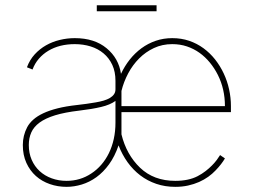

<svg xmlns="http://www.w3.org/2000/svg" viewBox="-20 -699 962 730"><path d="M83.5 -215.6Q91.6 -230.8 106.5 -244.1Q121.4 -257.5 144.4 -268.3Q167.3 -279.1 199 -287.1Q230.8 -295.1 272.7 -299.7Q291.9 -301.8 309.3 -304.3Q326.7 -306.8 343.8 -309.7Q360.4 -312.5 374.3 -316.6Q388.1 -320.7 398.1 -326.7Q408 -332.7 413.5 -340.7Q419 -348.7 419 -359.4V-392Q419 -426.1 407 -452.2Q394.9 -478.3 373.9 -495.9Q353 -513.5 324.8 -522.4Q296.5 -531.2 264.2 -531.2Q235.4 -531.2 210 -524.9Q184.7 -518.5 163.9 -506Q143.1 -493.6 127.7 -475.7Q112.2 -457.7 103.7 -434.7L82.4 -443.2Q93 -471.6 112 -492.4Q131 -513.1 155.2 -526.8Q179.3 -540.5 207.4 -547.2Q235.4 -554 264.2 -554Q339.1 -554 385.3 -515.6Q431.5 -477.3 440 -418.3Q453.8 -447.8 473.5 -472.7Q493.3 -497.5 517.9 -515.6Q542.6 -533.7 572.1 -543.9Q601.6 -554 634.9 -554Q669.4 -554 699.2 -543.9Q729 -533.7 753.7 -515.6Q778.4 -497.5 797.8 -473Q817.1 -448.5 830.6 -419.7Q844.1 -391 851 -359.4Q858 -327.8 858 -295.5V-272.7H441.8V-188.2Q460.6 -111.2 512.4 -61.4Q564.6 -11.4 646.3 -11.4Q697.1 -11.4 731.2 -29.1Q748.2 -38 761.9 -48.7Q775.6 -59.3 786 -70Q796.5 -80.6 804.2 -90.9Q811.8 -101.2 816.8 -109.4L835.2 -96.6Q829.2 -86.3 820.3 -74.8Q811.4 -63.2 799.4 -50.8Q787.3 -38 771.7 -26.8Q756 -15.6 736.9 -7.1Q717.7 1.4 695.1 6.4Q672.6 11.4 646.3 11.4Q607.6 11.4 574.2 0Q540.8 -11.4 513.5 -32.1Q486.2 -52.9 465.2 -82Q444.2 -111.2 430.8 -146.3Q416.5 -104.4 394.7 -74.4Q372.9 -44.4 346.6 -25.4Q320.3 -6.4 291 2.5Q261.7 11.4 233 11.4Q199.6 11.4 169.4 0.9Q139.2 -9.6 116.5 -29.8Q93.8 -50.1 80.3 -79.7Q66.8 -109.4 66.8 -147.7Q66.8 -183.9 83.5 -215.6ZM441.8 -295.5H835.2Q835.2 -360.8 808.2 -414.4Q795.5 -439.6 777.9 -461.1Q760.3 -482.6 738.5 -498.2Q716.6 -513.8 690.7 -522.5Q664.8 -531.2 634.9 -531.2Q596.9 -531.2 565.2 -516.3Q533.4 -501.4 508.9 -476.7Q484.4 -452.1 467.3 -419.9Q450.3 -387.8 441.8 -353.3ZM89.5 -147.7Q89.5 -116.5 100.5 -91.3Q111.5 -66.1 130.9 -48.3Q150.2 -30.5 176.5 -21Q202.8 -11.4 233 -11.4Q285.2 -11.4 327.1 -39.4Q348.4 -53.3 365.2 -72.8Q382.1 -92.3 394.2 -117Q406.2 -141.7 412.6 -170.8Q419 -199.9 419 -233V-315.3Q398.8 -300.4 364.3 -292.3Q329.9 -284.1 281.2 -278.4Q226.6 -272 189.6 -260.7Q152.7 -249.3 130.5 -233Q108.3 -216.6 98.9 -195.3Q89.5 -174 89.5 -147.7ZM348 -656.2V-679H575.3V-656.2Z"/></svg>

Font: Inter P Thin
Style: Regular
Weight: 100
Designer: Rasmus Andersson
Foundry: rsms
Version: Version 3.018;git-588b23468